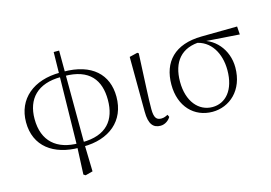

<svg xmlns="http://www.w3.org/2000/svg" viewBox="-110 -895 1879 1330"><g transform="rotate(-15 829.0 -230.0)"><path d="M339 202 353 211 406 197 401 3 399 -671H360L348 1ZM362 15 364 -16C209 -16 112 -96 112 -257C112 -400 195 -491 363 -491L366 -522C175 -522 49 -417 49 -250C49 -78 176 15 362 15ZM388 15C576 15 700 -87 700 -260C700 -420 593 -522 390 -522L388 -491C569 -491 637 -395 637 -254C637 -111 565 -16 389 -16Z M944 14C978 14 1005 -9 1017 -30L1009 -47C995 -40 982 -33 962 -33C930 -33 911 -48 911 -114C911 -195 917 -281 927 -510L918 -516L860 -502L862 -109C862 -17 893 14 944 14Z M1317 14C1438 14 1548 -78 1548 -243C1548 -369 1462 -478 1331 -487L1321 -478C1432 -462 1490 -359 1490 -239C1490 -96 1419 -18 1325 -18C1227 -18 1152 -103 1152 -245C1152 -386 1221 -475 1366 -476L1379 -473L1637 -455L1633 -513L1378 -510C1183 -508 1089 -403 1089 -241C1089 -84 1186 14 1317 14Z"/></g></svg>

Font: Source Han Serif TW VF
Style: Regular
Weight: 250
Designer: Ryoko NISHIZUKA 西塚涼子 (kana & ideographs); Frank Grießhammer (Latin, Greek & Cyrillic); Wenlong ZHANG 张文龙 (bopomofo); San
Foundry: Adobe
Version: Version 2.002;hotconv 1.1.0;makeotfexe 2.6.0